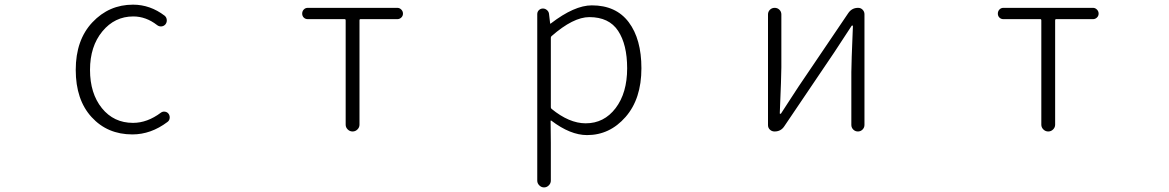

<svg xmlns="http://www.w3.org/2000/svg" viewBox="-20 -567 5040 828"><path d="M550.8 12.7Q443.4 12.7 375 -62Q306.6 -136.7 306.6 -265.6Q306.6 -394.5 378.4 -470.7Q450.2 -546.9 553.7 -546.9Q627.9 -546.9 690.4 -499Q698.2 -492.2 699.2 -481.4Q700.2 -470.7 693.4 -461.9Q686.5 -454.1 676.3 -453.1Q666 -452.1 657.2 -459Q609.4 -496.1 554.7 -496.1Q474.6 -496.1 421.4 -431.6Q368.2 -367.2 368.2 -265.6Q368.2 -164.1 419.4 -100.6Q470.7 -37.1 553.7 -37.1Q615.2 -37.1 673.8 -81.1Q681.6 -86.9 691.4 -85.4Q701.2 -84 707 -76.2Q711.9 -69.3 711.9 -60.5Q711.9 -47.9 702.1 -41Q630.9 12.7 550.8 12.7Z M1470.7 -29.3V-479.5Q1470.7 -484.4 1466.8 -484.4H1307.6Q1296.9 -484.4 1290 -491.2Q1283.2 -498 1283.2 -508.3Q1283.2 -518.6 1290 -525.9Q1296.9 -533.2 1307.6 -533.2H1693.4Q1703.1 -533.2 1710.4 -525.9Q1717.8 -518.6 1717.8 -508.3Q1717.8 -498 1710.4 -491.2Q1703.1 -484.4 1693.4 -484.4H1534.2Q1530.3 -484.4 1530.3 -479.5V-29.3Q1530.3 -17.6 1521.5 -8.8Q1512.7 0 1500.5 0Q1488.3 0 1479.5 -8.8Q1470.7 -17.6 1470.7 -29.3Z M2296.9 211.9V-505.9Q2296.9 -516.6 2304.2 -523.4Q2311.5 -530.3 2321.3 -530.3Q2331.1 -530.3 2338.9 -523.4Q2346.7 -516.6 2347.7 -506.8L2352.5 -465.8Q2352.5 -464.8 2353.5 -464.8Q2354.5 -464.8 2355.5 -465.8Q2457 -543.9 2532.2 -543.9Q2636.7 -543.9 2691.4 -471.2Q2746.1 -398.4 2746.1 -272.5Q2746.1 -140.6 2677.7 -62.5Q2609.4 15.6 2511.7 15.6Q2439.5 15.6 2357.4 -46.9Q2354.5 -48.8 2354.5 -44.9L2355.5 48.8V211.9Q2355.5 223.6 2346.7 232.4Q2337.9 241.2 2326.2 241.2Q2314.5 241.2 2305.7 232.4Q2296.9 223.6 2296.9 211.9ZM2505.9 -35.2Q2585 -35.2 2634.8 -100.6Q2684.6 -166 2684.6 -272.5Q2684.6 -375 2645.5 -434.1Q2606.4 -493.2 2521.5 -493.2Q2452.1 -493.2 2358.4 -411.1Q2355.5 -408.2 2355.5 -404.3V-104.5Q2355.5 -100.6 2358.4 -97.7Q2434.6 -35.2 2505.9 -35.2Z M3320.3 0Q3308.6 0 3300.3 -7.8Q3292 -15.6 3292 -27.3V-504.9Q3292 -516.6 3300.3 -524.9Q3308.6 -533.2 3320.8 -533.2Q3333 -533.2 3341.3 -524.9Q3349.6 -516.6 3349.6 -504.9V-276.4Q3349.6 -240.2 3342.8 -78.1Q3342.8 -76.2 3345.2 -76.2Q3347.7 -76.2 3348.6 -78.1Q3359.4 -94.7 3385.7 -135.3Q3412.1 -175.8 3422.9 -192.4L3637.7 -509.8Q3653.3 -533.2 3680.7 -533.2Q3692.4 -533.2 3700.2 -524.9Q3708 -516.6 3708 -505.9V-28.3Q3708 -16.6 3699.7 -8.3Q3691.4 0 3679.7 0Q3668 0 3659.7 -8.3Q3651.4 -16.6 3651.4 -28.3V-255.9Q3651.4 -293 3658.2 -454.1Q3658.2 -457 3655.8 -457Q3653.3 -457 3652.3 -455.1Q3636.7 -431.6 3578.1 -341.8L3362.3 -22.5Q3347.7 0 3320.3 0Z M4470.7 -29.3V-479.5Q4470.7 -484.4 4466.8 -484.4H4307.6Q4296.9 -484.4 4290 -491.2Q4283.2 -498 4283.2 -508.3Q4283.2 -518.6 4290 -525.9Q4296.9 -533.2 4307.6 -533.2H4693.4Q4703.1 -533.2 4710.4 -525.9Q4717.8 -518.6 4717.8 -508.3Q4717.8 -498 4710.4 -491.2Q4703.1 -484.4 4693.4 -484.4H4534.2Q4530.3 -484.4 4530.3 -479.5V-29.3Q4530.3 -17.6 4521.5 -8.8Q4512.7 0 4500.5 0Q4488.3 0 4479.5 -8.8Q4470.7 -17.6 4470.7 -29.3Z"/></svg>

Font: Gen Jyuu Gothic L Monospace Light
Style: Regular
Weight: 300
Designer: [Source Han Sans]
Ryoko NISHIZUKA  (kana & ideographs); Paul D. Hunt (Latin, Greek & Cyrillic); Wenlong ZHANG  (bopomofo
Version: Version 1.002.20150607